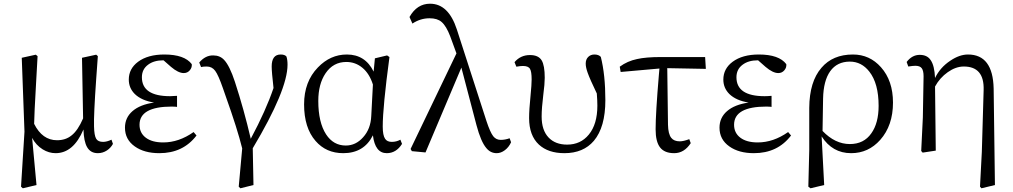

<svg xmlns="http://www.w3.org/2000/svg" viewBox="-20 -808 5436 1030"><path d="M102.5 202.1 92.8 193.4 111.3 -101.6 96.7 -498 171.9 -514.6 181.6 -506.8Q178.7 -446.3 172.9 -350.6Q164.1 -200.2 163.1 -143.6Q207 -55.7 286.1 -55.7Q332 -55.7 363.3 -81.1Q397.5 -107.4 425.8 -172.9L419.9 -498L496.1 -514.6L504.9 -506.8Q502 -460.9 496.1 -384.8Q482.4 -190.4 484.4 -129.9Q485.4 -81.1 496.1 -63.5Q505.9 -46.9 533.2 -46.9Q552.7 -46.9 578.1 -58.6L585.9 -36.1Q574.2 -14.6 553.7 -1Q531.2 13.7 504.9 13.7Q465.8 13.7 447.3 -18.6Q429.7 -48.8 427.7 -113.3Q374 13.7 278.3 13.7Q242.2 13.7 209 -6.8Q172.9 -29.3 152.3 -68.4L175.8 184.6Z M835 13.7Q753.9 13.7 703.1 -22.5Q650.4 -59.6 650.4 -123Q650.4 -176.8 690.9 -211.9Q731.4 -247.1 806.6 -257.8Q739.3 -268.6 703.1 -303.7Q670.9 -335.9 670.9 -380.9Q670.9 -439.5 720.7 -476.6Q773.4 -515.6 861.3 -515.6Q969.7 -515.6 1008.8 -463.9Q1010.7 -445.3 998 -430.7Q985.4 -416 965.8 -416Q936.5 -416 897.5 -449.2L857.4 -484.4H855.5Q805.7 -484.4 774.4 -460.9Q741.2 -436.5 741.2 -393.6Q741.2 -292 892.6 -292Q908.2 -292 929.7 -293.9V-234.4Q926.8 -234.4 922.9 -235.4Q907.2 -236.3 902.3 -236.3Q728.5 -236.3 728.5 -138.7Q728.5 -94.7 762.2 -69.3Q795.9 -43.9 855.5 -43.9Q939.5 -43.9 1018.6 -99.6L1034.2 -81.1Q961.9 13.7 835 13.7Z M1269.5 202.1 1260.7 193.4 1279.3 -11.7Q1253.9 -115.2 1190.4 -293Q1180.7 -321.3 1175.8 -335Q1151.4 -405.3 1134.3 -428.2Q1117.2 -451.2 1088.9 -451.2Q1069.3 -451.2 1058.6 -448.2L1048.8 -472.7Q1082 -511.7 1124 -510.7Q1160.2 -510.7 1182.6 -486.3Q1211.9 -455.1 1240.2 -369.1Q1289.1 -218.8 1325.2 -63.5Q1407.2 -216.8 1447.3 -335.9Q1437.5 -421.9 1437.5 -451.2Q1437.5 -515.6 1485.4 -515.6Q1507.8 -515.6 1516.6 -504.9Q1522.5 -487.3 1522.5 -460.9Q1522.5 -325.2 1335.9 -12.7L1339.8 184.6Z M1821.3 13.7Q1729.5 13.7 1672.9 -51.8Q1611.3 -122.1 1611.3 -248Q1611.3 -370.1 1685.5 -446.3Q1752 -515.6 1840.8 -515.6Q1939.5 -515.6 1984.4 -423.8L1991.2 -495.1L2056.6 -510.7L2069.3 -502Q2033.2 -233.4 2033.2 -128.9Q2033.2 -82 2045.9 -63.5Q2056.6 -46.9 2082 -46.9Q2106.4 -46.9 2127.9 -58.6L2136.7 -36.1Q2105.5 13.7 2054.7 13.7Q1992.2 13.7 1980.5 -82Q1932.6 13.7 1821.3 13.7ZM1835 -27.3Q1888.7 -27.3 1927.7 -71.3Q1968.8 -116.2 1971.7 -186.5L1980.5 -354.5Q1961.9 -413.1 1924.3 -444.3Q1886.7 -475.6 1837.9 -475.6Q1767.6 -475.6 1726.6 -415Q1687.5 -357.4 1687.5 -266.6Q1687.5 -151.4 1729.5 -86.9Q1768.6 -27.3 1835 -27.3Z M2644.5 13.7Q2611.3 13.7 2588.9 -13.7Q2559.6 -47.9 2536.1 -136.7L2455.1 -445.3L2262.7 9.8L2189.5 2.9L2182.6 -8.8L2428.7 -521.5L2395.5 -612.3Q2374 -668.9 2348.6 -690.4Q2326.2 -710 2284.2 -710Q2235.4 -710 2192.4 -681.6L2176.8 -716.8Q2216.8 -788.1 2287.1 -788.1Q2385.7 -788.1 2430.7 -650.4L2589.8 -158.2Q2609.4 -98.6 2626 -77.1Q2641.6 -57.6 2666 -57.6Q2690.4 -57.6 2713.9 -66.4L2721.7 -44.9Q2710 -18.6 2688.5 -2.4Q2667 13.7 2644.5 13.7Z M3007.8 13.7Q2920.9 13.7 2871.1 -32.2Q2818.4 -81.1 2818.4 -174.8Q2818.4 -219.7 2826.2 -295.9Q2832 -354.5 2832 -381.8Q2832 -423.8 2823.2 -438.5Q2814.5 -454.1 2785.2 -454.1Q2771.5 -454.1 2750 -450.2L2740.2 -474.6Q2772.5 -512.7 2823.2 -512.7Q2868.2 -512.7 2885.7 -484.4Q2902.3 -457 2902.3 -390.6Q2902.3 -358.4 2894.5 -298.8Q2885.7 -228.5 2885.7 -182.6Q2885.7 -109.4 2922.9 -70.3Q2959 -32.2 3022.5 -32.2Q3094.7 -32.2 3138.7 -85.9Q3184.6 -141.6 3184.6 -241.2Q3184.6 -268.6 3181.6 -306.6Q3144.5 -383.8 3132.8 -417Q3122.1 -446.3 3122.1 -466.8Q3122.1 -489.3 3135.3 -502.4Q3148.4 -515.6 3168.9 -515.6Q3191.4 -515.6 3203.1 -502.9Q3227.5 -406.2 3227.5 -270.5Q3227.5 -126 3166 -52.7Q3109.4 13.7 3007.8 13.7Z M3596.7 13.7Q3544.9 13.7 3521 -17.1Q3497.1 -47.9 3497.1 -114.3Q3497.1 -199.2 3514.6 -406.2Q3516.6 -429.7 3517.6 -440.4L3309.6 -421.9L3304.7 -450.2Q3345.7 -480.5 3397.5 -491.2Q3444.3 -502 3526.4 -502H3762.7L3766.6 -438.5L3559.6 -442.4L3563.5 -138.7Q3564.5 -88.9 3581.1 -68.4Q3595.7 -49.8 3627 -49.8Q3646.5 -49.8 3677.7 -61.5L3685.5 -40Q3650.4 13.7 3596.7 13.7Z M4024.4 13.7Q3943.4 13.7 3892.6 -22.5Q3839.8 -59.6 3839.8 -123Q3839.8 -176.8 3880.4 -211.9Q3920.9 -247.1 3996.1 -257.8Q3928.7 -268.6 3892.6 -303.7Q3860.4 -335.9 3860.4 -380.9Q3860.4 -439.5 3910.2 -476.6Q3962.9 -515.6 4050.8 -515.6Q4159.2 -515.6 4198.2 -463.9Q4200.2 -445.3 4187.5 -430.7Q4174.8 -416 4155.3 -416Q4126 -416 4086.9 -449.2L4046.9 -484.4H4044.9Q3995.1 -484.4 3963.9 -460.9Q3930.7 -436.5 3930.7 -393.6Q3930.7 -292 4082 -292Q4097.7 -292 4119.1 -293.9V-234.4Q4116.2 -234.4 4112.3 -235.4Q4096.7 -236.3 4091.8 -236.3Q3918 -236.3 3918 -138.7Q3918 -94.7 3951.7 -69.3Q3985.4 -43.9 4044.9 -43.9Q4128.9 -43.9 4208 -99.6L4223.6 -81.1Q4151.4 13.7 4024.4 13.7Z M4328.1 202.1 4316.4 193.4 4321.3 -3.9V-229.5Q4322.3 -370.1 4386.7 -444.3Q4447.3 -515.6 4555.7 -515.6Q4645.5 -515.6 4706.1 -447.3Q4770.5 -375 4770.5 -257.8Q4770.5 -134.8 4702.1 -57.6Q4638.7 13.7 4545.9 13.7Q4445.3 13.7 4387.7 -76.2L4401.4 184.6ZM4539.1 -35.2Q4614.3 -35.2 4654.3 -92.8Q4693.4 -147.5 4693.4 -240.2Q4693.4 -360.4 4643.6 -423.8Q4601.6 -477.5 4539.1 -477.5Q4470.7 -477.5 4433.6 -425.8Q4397.5 -375 4395.5 -279.3L4392.6 -105.5Q4460 -35.2 4539.1 -35.2Z M5245.1 202.1 5237.3 193.4 5247.1 6.8 5256.8 -325.2Q5260.7 -451.2 5150.4 -451.2Q5107.4 -451.2 5064.5 -420.9Q5021.5 -390.6 4996.1 -343.8L5000 0L4929.7 10.7L4921.9 2L4930.7 -177.7L4934.6 -398.4Q4934.6 -428.7 4924.8 -441.9Q4915 -455.1 4890.6 -455.1Q4877.9 -455.1 4852.5 -451.2L4843.8 -475.6Q4873 -513.7 4914.1 -513.7Q4954.1 -513.7 4972.7 -485.4Q4993.2 -456.1 4996.1 -389.6Q5023.4 -446.3 5078.1 -482.4Q5127 -515.6 5172.9 -515.6Q5306.6 -515.6 5310.5 -333L5317.4 184.6Z"/></svg>

Font: Bpmf GenRyu Min R
Style: R
Weight: 400
Foundry: But Ko
Version: Version 1.320